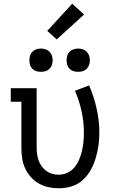

<svg xmlns="http://www.w3.org/2000/svg" viewBox="-20 -1004 640 1032"><path d="M296 8Q268 8 240 2Q212 -4 188 -18Q164 -32 145 -53.5Q126 -75 114.5 -100.5Q103 -126 99 -154Q95 -182 95 -210V-457H38V-530H177V-210Q177 -192 179.5 -174.5Q182 -157 188 -140.5Q194 -124 204.5 -109.5Q215 -95 229 -85Q243 -75 260.5 -70Q278 -65 295 -65Q320 -65 342.5 -75.5Q365 -86 380.5 -105Q396 -124 405.5 -146.5Q415 -169 420.5 -193Q426 -217 428.5 -241.5Q431 -266 431 -290Q431 -348 418.5 -405.5Q406 -463 383 -516L459 -545Q485 -485 499.5 -420Q514 -355 514 -290Q514 -255 509 -220.5Q504 -186 494 -153Q484 -120 467 -89.5Q450 -59 424 -35.5Q398 -12 364 -2Q330 8 296 8ZM400 -618Q387 -618 375 -621.5Q363 -625 354 -634Q345 -643 341.5 -655Q338 -667 338 -680Q338 -693 341.5 -705Q345 -717 354 -726Q363 -735 375 -739Q387 -743 400 -743Q413 -743 425 -739Q437 -735 446 -726Q455 -717 459 -705Q463 -693 463 -680Q463 -667 459 -655Q455 -643 446 -634Q437 -625 425 -621.5Q413 -618 400 -618ZM200 -618Q187 -618 175 -621.5Q163 -625 154 -634Q145 -643 141.5 -655Q138 -667 138 -680Q138 -693 141.5 -705Q145 -717 154 -726Q163 -735 175 -739Q187 -743 200 -743Q213 -743 225 -739Q237 -735 246 -726Q255 -717 259 -705Q263 -693 263 -680Q263 -667 259 -655Q255 -643 246 -634Q237 -625 225 -621.5Q213 -618 200 -618ZM285 -792 234 -838 368 -984 432 -926Z"/></svg>

Font: Iosevka Curly Slab Extended
Style: Regular
Weight: 400
Width: 7
Monospace: yes
Designer: Belleve Invis
Foundry: Belleve Invis
Version: Version 11.1.0; ttfautohint (v1.8.3)